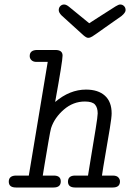

<svg xmlns="http://www.w3.org/2000/svg" viewBox="-20 -833 578 853"><path d="M265 -813Q274 -813 286 -803.5Q298 -794 376 -730H377Q382 -733 390 -738.5Q398 -744 426.5 -762Q455 -780 494 -805Q507 -813 514 -813Q524 -813 531 -806Q538 -799 538 -788Q538 -777 520 -762Q489 -740 446 -710Q400 -677 390 -671Q380 -665 373 -665H371Q364 -665 351 -676Q338 -687 254 -764Q241 -777 241 -788Q241 -799 248 -806Q255 -813 265 -813ZM50 -53H108L192 -558H142Q128 -558 120 -565.5Q112 -573 112 -584Q112 -611 146 -611H226Q258 -611 258 -586Q258 -562 225 -380Q290 -435 362 -435Q416 -435 446 -408Q476 -381 476 -329Q476 -312 468 -263Q460 -214 448.5 -148Q437 -82 433 -53H481Q498 -53 505.5 -45Q513 -37 513 -27Q513 0 481 0H314Q282 0 282 -26Q282 -52 312 -53H371Q374 -73 385 -139Q396 -205 405 -260.5Q414 -316 414 -329Q414 -355 402 -368.5Q390 -382 357 -382Q305 -382 263.5 -346Q222 -310 207 -264Q204 -255 195 -202.5Q186 -150 178 -102Q170 -54 170 -53H219Q250 -53 250 -27Q250 0 218 0H51Q19 0 19 -26Q19 -52 50 -53Z"/></svg>

Font: CMU Typewriter Text
Style: LightOblique
Weight: 200
Italic angle: -9.46001°
Version: Version 0.7.0